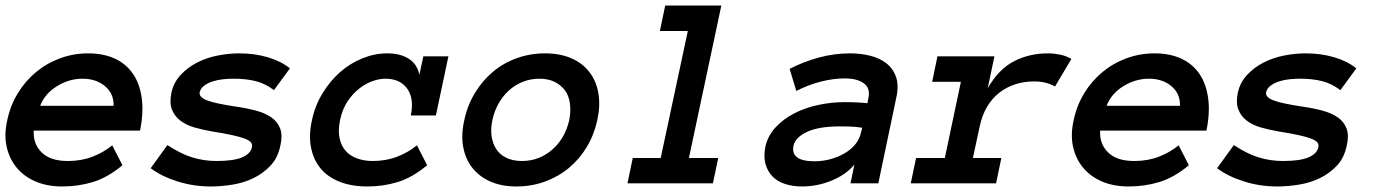

<svg xmlns="http://www.w3.org/2000/svg" viewBox="-36 -657 4970 688"><path d="M85 -189Q82 -142.1 113 -111.1Q144 -80.1 207 -80.1Q255.9 -80.1 295.4 -95.5Q335 -110.8 366.2 -136.2L402.8 -64.9Q350.1 -21 297.6 -4.9Q245.1 11.2 187 11.2Q133.8 11.2 92.3 -6.3Q50.8 -23.9 24.4 -55.4Q-2 -86.9 -12 -130.4Q-22 -173.8 -9.8 -227.1Q1 -278.8 27.6 -322.5Q54.2 -366.2 92.5 -398.2Q130.9 -430.2 179 -448Q227.1 -465.8 279.8 -465.8Q335 -465.8 375.5 -447Q416 -428.2 440.4 -392.6Q464.8 -356.9 471.9 -305.4Q479 -253.9 465.8 -189ZM371.1 -277.8Q372.1 -321.8 340.1 -348.4Q308.1 -375 259.8 -375Q211.9 -375 168.5 -348.4Q125 -321.8 107.9 -277.8Z M968.8 -136.2Q960 -91.8 933.8 -64Q907.7 -36.1 872.8 -19Q837.9 -2 797.4 4.6Q756.8 11.2 719.7 11.2Q657.7 11.2 600.3 -6.8Q543 -24.9 503.9 -54.2L564 -137.2Q610.8 -106 652.8 -93Q694.8 -80.1 739.7 -80.1Q800.8 -80.1 831.3 -93Q861.8 -106 866.7 -128.9Q869.1 -140.1 862.5 -147.5Q856 -154.8 839.4 -160.9Q822.8 -167 794.9 -173.1Q767.1 -179.2 724.1 -186Q689.9 -191.9 660.4 -200.4Q630.9 -209 610.4 -224.6Q589.8 -240.2 580.3 -264.2Q570.8 -288.1 578.1 -324.2Q585.9 -360.8 610.8 -387.9Q635.7 -415 669.9 -432.6Q704.1 -450.2 743.9 -458Q783.7 -465.8 821.8 -465.8Q876 -465.8 923.3 -451.9Q970.7 -438 1002.9 -412.1L945.8 -334Q914.1 -357.9 879.4 -366.5Q844.7 -375 801.8 -375Q783.7 -375 763.9 -373Q744.1 -371.1 726.6 -365.5Q709 -359.9 696 -350.3Q683.1 -340.8 679.7 -327.1Q675.8 -309.1 705.3 -297.6Q734.9 -286.1 810.1 -274.9Q851.1 -269 883.5 -260Q916 -251 937.5 -235.6Q959 -220.2 968 -196Q977.1 -171.9 968.8 -136.2Z M1494.6 -64.9Q1441.9 -21 1389.9 -4.9Q1337.9 11.2 1280.8 11.2Q1223.6 11.2 1180.7 -5.9Q1137.7 -22.9 1112.3 -54Q1086.9 -85 1078.4 -128.9Q1069.8 -172.9 1082 -227.1Q1092.8 -278.8 1119.9 -323Q1147 -367.2 1182.9 -398.7Q1218.8 -430.2 1262.7 -448Q1306.6 -465.8 1351.6 -465.8Q1398.9 -465.8 1429 -446.3Q1459 -426.8 1466.8 -389.2L1481 -455.1H1570.8L1525.9 -243.2H1436Q1448.7 -303.2 1423.3 -339.1Q1397.9 -375 1344.7 -375Q1323.7 -375 1299.3 -366.5Q1274.9 -357.9 1251.5 -339.8Q1228 -321.8 1209.5 -293.9Q1190.9 -266.1 1182.6 -227.1Q1174.8 -189 1180.9 -161.4Q1187 -133.8 1202.9 -116Q1218.8 -98.1 1244.4 -89.1Q1270 -80.1 1298.8 -80.1Q1347.7 -80.1 1387.2 -95.5Q1426.8 -110.8 1458 -136.2Z M2104.5 -227.1Q2092.8 -173.8 2066.7 -130.4Q2040.5 -86.9 2002.7 -55.4Q1964.8 -23.9 1916.7 -6.3Q1868.7 11.2 1814.5 11.2Q1761.7 11.2 1721.7 -6.3Q1681.6 -23.9 1656.7 -55.4Q1631.8 -86.9 1623.8 -130.4Q1615.7 -173.8 1627.9 -227.1Q1638.7 -278.8 1665.3 -323Q1691.9 -367.2 1729.7 -399.2Q1767.6 -431.2 1815.7 -448.5Q1863.8 -465.8 1916.5 -465.8Q1970.7 -465.8 2010.7 -448.5Q2050.8 -431.2 2075.7 -399.2Q2100.6 -367.2 2108.2 -323Q2115.7 -278.8 2104.5 -227.1ZM2003.9 -227.1Q2009.8 -257.8 2006.3 -285.4Q2002.9 -313 1988.8 -332.5Q1974.6 -352.1 1951.7 -363.5Q1928.7 -375 1896.5 -375Q1864.7 -375 1836.7 -363.5Q1808.6 -352.1 1787.1 -332.5Q1765.6 -313 1750.2 -285.4Q1734.9 -257.8 1728.5 -227.1Q1721.7 -194.8 1725.6 -168.5Q1729.5 -142.1 1742.7 -122.1Q1755.9 -102.1 1779.3 -91.1Q1802.7 -80.1 1834.5 -80.1Q1866.7 -80.1 1894.3 -91.1Q1921.9 -102.1 1944.3 -122.1Q1966.8 -142.1 1981.7 -168.5Q1996.6 -194.8 2003.9 -227.1Z M2518.6 0H2212.4L2231.4 -90.8H2331.5L2428.7 -545.9H2328.6L2347.7 -637.2H2548.8L2432.6 -90.8H2537.6Z M2706.5 -130.9Q2715.3 -170.9 2743.4 -200.9Q2771.5 -231 2810.5 -251Q2849.6 -271 2896.5 -281Q2943.4 -291 2990.7 -291Q3016.6 -291 3035.2 -290Q3053.7 -289.1 3072.3 -287.1L3075.7 -305.2Q3083.5 -340.8 3059.6 -358.4Q3035.6 -376 2990.7 -376Q2949.7 -376 2905 -364.5Q2860.4 -353 2817.4 -331.1L2793.5 -410.2Q2843.3 -436 2898.4 -450.9Q2953.6 -465.8 3010.3 -465.8Q3047.4 -465.8 3081.5 -457.5Q3115.7 -449.2 3140.1 -430.2Q3164.6 -411.1 3175 -380.6Q3185.5 -350.1 3175.3 -305.2L3111.3 0H3011.7L3025.4 -66.9Q2993.7 -29.8 2942.6 -9.3Q2891.6 11.2 2837.4 11.2Q2804.7 11.2 2777.1 2.2Q2749.5 -6.8 2731.9 -24.9Q2714.4 -43 2707 -69.6Q2699.7 -96.2 2706.5 -130.9ZM2882.3 -79.1Q2912.6 -79.1 2939.9 -86.7Q2967.3 -94.2 2990.5 -107.7Q3013.7 -121.1 3029.1 -140.1Q3044.4 -159.2 3049.3 -182.1L3053.7 -199.2Q3030.3 -203.1 3009.3 -203.6Q2988.3 -204.1 2972.7 -204.1Q2898.4 -204.1 2856.4 -184.6Q2814.5 -165 2807.6 -136.2Q2795.4 -79.1 2882.3 -79.1Z M3744.6 -347.2Q3728.5 -356 3710.4 -360.6Q3692.4 -365.2 3668.5 -365.2Q3634.3 -365.2 3602.8 -355.2Q3571.3 -345.2 3545.4 -325.2Q3519.5 -305.2 3501.5 -275.1Q3483.4 -245.1 3474.6 -204.1L3450.2 -90.8H3552.2L3533.2 0H3227.5L3246.6 -90.8H3349.6L3407.2 -363.8H3304.2L3323.2 -455.1H3527.3L3503.4 -340.8Q3542.5 -409.2 3597.4 -437.5Q3652.3 -465.8 3719.2 -465.8Q3740.2 -465.8 3762.2 -461.4Q3784.2 -457 3803.2 -445.8Z M3906.2 -189Q3903.3 -142.1 3934.3 -111.1Q3965.3 -80.1 4028.3 -80.1Q4077.1 -80.1 4116.7 -95.5Q4156.2 -110.8 4187.5 -136.2L4224.1 -64.9Q4171.4 -21 4118.9 -4.9Q4066.4 11.2 4008.3 11.2Q3955.1 11.2 3913.6 -6.3Q3872.1 -23.9 3845.7 -55.4Q3819.3 -86.9 3809.3 -130.4Q3799.3 -173.8 3811.5 -227.1Q3822.3 -278.8 3848.9 -322.5Q3875.5 -366.2 3913.8 -398.2Q3952.1 -430.2 4000.2 -448Q4048.3 -465.8 4101.1 -465.8Q4156.2 -465.8 4196.8 -447Q4237.3 -428.2 4261.7 -392.6Q4286.1 -356.9 4293.2 -305.4Q4300.3 -253.9 4287.1 -189ZM4192.4 -277.8Q4193.4 -321.8 4161.4 -348.4Q4129.4 -375 4081.1 -375Q4033.2 -375 3989.7 -348.4Q3946.3 -321.8 3929.2 -277.8Z M4790 -136.2Q4781.2 -91.8 4755.1 -64Q4729 -36.1 4694.1 -19Q4659.2 -2 4618.7 4.6Q4578.1 11.2 4541 11.2Q4479 11.2 4421.6 -6.8Q4364.3 -24.9 4325.2 -54.2L4385.3 -137.2Q4432.1 -106 4474.1 -93Q4516.1 -80.1 4561 -80.1Q4622.1 -80.1 4652.6 -93Q4683.1 -106 4688 -128.9Q4690.4 -140.1 4683.8 -147.5Q4677.2 -154.8 4660.6 -160.9Q4644 -167 4616.2 -173.1Q4588.4 -179.2 4545.4 -186Q4511.2 -191.9 4481.7 -200.4Q4452.1 -209 4431.6 -224.6Q4411.1 -240.2 4401.6 -264.2Q4392.1 -288.1 4399.4 -324.2Q4407.2 -360.8 4432.1 -387.9Q4457 -415 4491.2 -432.6Q4525.4 -450.2 4565.2 -458Q4605 -465.8 4643.1 -465.8Q4697.3 -465.8 4744.6 -451.9Q4792 -438 4824.2 -412.1L4767.1 -334Q4735.4 -357.9 4700.7 -366.5Q4666 -375 4623 -375Q4605 -375 4585.2 -373Q4565.4 -371.1 4547.9 -365.5Q4530.3 -359.9 4517.3 -350.3Q4504.4 -340.8 4501 -327.1Q4497.1 -309.1 4526.6 -297.6Q4556.2 -286.1 4631.3 -274.9Q4672.4 -269 4704.8 -260Q4737.3 -251 4758.8 -235.6Q4780.3 -220.2 4789.3 -196Q4798.3 -171.9 4790 -136.2Z"/></svg>

Font: Anonymous Pro
Style: Bold Italic
Weight: 700
Italic angle: -12°
Monospace: yes
Designer: Mark Simonson
Version: Version 1.003